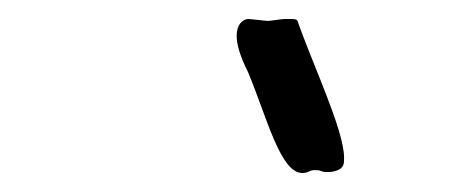

<svg xmlns="http://www.w3.org/2000/svg" viewBox="-20 -635 490 202"><path d="M241 -559C261 -511 275 -453 298 -453C305 -453 305 -456 311 -456C313 -456 316 -456 318 -455C320 -454 322 -454 325 -454C331 -454 339 -456 341 -461C342 -463 342 -466 342 -469C342 -498 309 -567 293 -613C292 -615 289 -615 286 -615C283 -615 279 -615 279 -615C277 -615 264 -613 262 -613C259 -613 244 -615 241 -615C238 -615 229 -612 229 -597C229 -589 232 -577 241 -559Z"/></svg>

Font: Oregano
Style: Italic
Weight: 400
Italic angle: -12°
Designer: Astigmatic (AOETI)
Foundry: Astigmatic (AOETI)
Version: Version 1.000